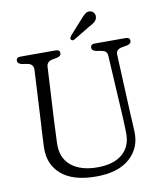

<svg xmlns="http://www.w3.org/2000/svg" viewBox="-95 -954 888 1046"><g transform="rotate(-10 348.5 -431.0)"><path d="M550 -287 531 -620.5Q530 -637 522.2 -644Q514.5 -651 499.5 -654L470 -659Q446.5 -664 446.5 -680.5Q446.5 -700 469.5 -700H641Q664 -700 664 -680.5Q664 -664.5 640.5 -659L612 -654Q578 -647.5 579.5 -619L594.5 -287Q596 -263 597.2 -239.5Q598.5 -216 599.5 -190.5Q603.5 -100 539.2 -42.5Q475 15 352 15Q226 15 161 -40.5Q96 -96 99 -190Q99.5 -206 100.8 -230.2Q102 -254.5 103.2 -279.8Q104.5 -305 106 -323.5L121.5 -615.5Q123 -648 90 -654L59.5 -659Q35.5 -664 35.5 -680.5Q35.5 -700 59 -700H253.5Q276.5 -700 276.5 -680.5Q276.5 -664.5 253 -659L225.5 -654Q196 -648 194.5 -618.5L178.5 -326Q176.5 -288 175.5 -257.5Q174.5 -227 173 -200.5Q170.5 -119 223 -76Q275.5 -33 368 -33Q459.5 -33 508.2 -76Q557 -119 553.5 -197Q552.5 -228.5 551.8 -248.5Q551 -268.5 550 -287ZM420 -842Q436 -861.5 449.5 -871Q463 -880.5 479 -876Q492 -872 498 -860Q504 -848 500 -835.5Q496 -822 485.5 -813.8Q475 -805.5 458 -797L364 -740.5Q352.5 -734.5 346 -743Q342 -747.5 344 -753Q346 -758.5 349.5 -763.5Z"/></g></svg>

Font: Fraunces 72pt SuperSoft Light
Style: Regular
Weight: 300
Version: Version 1.000;[0bf87f6ff]